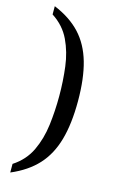

<svg xmlns="http://www.w3.org/2000/svg" viewBox="-134 -810 591 989"><g transform="rotate(15 161.5 -315.5)"><path d="M29 82Q92 41 122 -22.5Q152 -86 161.5 -162Q171 -238 171 -317Q171 -397 161.5 -472.5Q152 -548 122 -611Q92 -674 29 -715V-759Q116 -723 169 -666Q222 -609 246.5 -523.5Q271 -438 271 -317Q271 -196 246.5 -110Q222 -24 169 33.5Q116 91 29 128Z"/></g></svg>

Font: Noto Serif SemiCondensed
Style: Regular
Weight: 400
Width: 4
Designer: Monotype Design Team
Foundry: Monotype Imaging Inc.
Version: Version 2.013